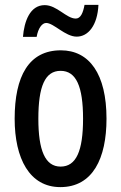

<svg xmlns="http://www.w3.org/2000/svg" viewBox="-20 -756 496 786"><path d="M74 -605H130C136 -640 152 -662 169 -662C200 -662 247 -606 294 -606C341 -606 379 -652 383 -736H326C320 -703 310 -680 290 -680C252 -680 213 -735 163 -735C102 -735 79 -667 74 -605ZM416 -270C416 -453 346 -550 229 -550C98 -550 40 -444 40 -270C40 -107 101 10 227 10C360 10 416 -108 416 -270ZM137 -270C137 -402 164 -466 228 -466C292 -466 320 -402 320 -270C320 -138 292 -74 228 -74C165 -74 137 -140 137 -270Z"/></svg>

Font: Noto Sans Sinhala UI ExtraCondensed Medium
Style: Regular
Weight: 500
Width: 2
Designer: Jelle Bosma - Monotype Design Team
Foundry: Monotype Imaging Inc.
Version: Version 2.006